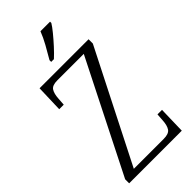

<svg xmlns="http://www.w3.org/2000/svg" viewBox="-288 -991 1050 1050"><g transform="rotate(-45 237.0 -465.5)"><path d="M28 0V-31L353 -676H148Q109 -676 96.5 -656.5Q84 -637 82 -600L79 -557H44L49 -714H428V-681L102 -38H333Q373 -38 386 -57.5Q399 -77 401 -114L404 -157H439L435 0ZM196 -784Q218 -821 239 -859Q260 -897 273 -931H347V-921Q337 -904 314.5 -876.5Q292 -849 266 -820.5Q240 -792 217 -771H196Z"/></g></svg>

Font: Noto Serif Tamil Condensed Light
Style: Italic
Weight: 300
Width: 3
Italic angle: -12°
Designer: Indian Type Foundry, Tom Grace, and the Monotype Design Team
Foundry: Monotype Imaging Inc.
Version: Version 2.003; ttfautohint (v1.8.4.7-5d5b)